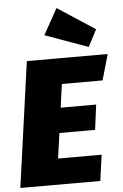

<svg xmlns="http://www.w3.org/2000/svg" viewBox="-63 -1018 678 1062"><g transform="rotate(-5 276.0 -487.0)"><path d="M292 -974 212 -830 451 -744 500 -838ZM552 -696H103L6 0H450L470 -144H228L248 -284H446L464 -423H267L285 -553H511Z"/></g></svg>

Font: Fira Sans Heavy
Style: Italic
Weight: 900
Italic angle: -8°
Designer: bBox Type GmbH & Carrois Corporate GbR & Edenspiekermann AG
Foundry: bBox Type GmbH & Carrois Corporate GbR & Edenspiekermann AG
Version: Version 4.301;PS 004.301;hotconv 1.0.88;makeotf.lib2.5.64775